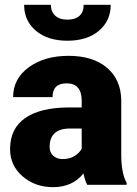

<svg xmlns="http://www.w3.org/2000/svg" viewBox="-20 -771 571 801"><path d="M343.8 0Q335 -16.1 328.1 -47.4Q282.7 9.8 201.2 9.8Q126.5 9.8 74.2 -35.4Q22 -80.6 22 -148.9Q22 -234.9 85.4 -278.8Q148.9 -322.8 270 -322.8H320.8V-350.6Q320.8 -423.3 257.8 -423.3Q199.2 -423.3 199.2 -365.7H34.7Q34.7 -442.4 99.9 -490.2Q165 -538.1 266.1 -538.1Q367.2 -538.1 425.8 -488.8Q484.4 -439.5 485.8 -353.5V-119.6Q486.8 -46.9 508.3 -8.3V0ZM240.7 -107.4Q271.5 -107.4 291.7 -120.6Q312 -133.8 320.8 -150.4V-234.9H272.9Q187 -234.9 187 -157.7Q187 -135.3 202.1 -121.3Q217.3 -107.4 240.7 -107.4ZM441.9 -751Q441.9 -684.1 392.6 -642.6Q343.3 -601.1 261.2 -601.1Q179.2 -601.1 129.9 -642.6Q80.6 -684.1 80.6 -751H192.4Q192.4 -721.7 210.7 -705.3Q229 -689 261.2 -689Q293.5 -689 311.3 -704.8Q329.1 -720.7 329.1 -751Z"/></svg>

Font: Sadagaat-English
Style: Regular
Weight: 900
Designer: Ahmed alsheikh
Foundry: Ahmed alsheikh Design
Version: Version 2.137;January 17, 2018;FontCreator 11.0.0.2408 64-bi